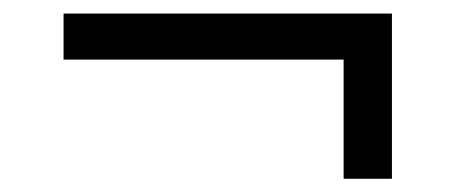

<svg xmlns="http://www.w3.org/2000/svg" viewBox="-20 -478 688 290"><path d="M499 -208V-388H76V-457.5H572V-208Z"/></svg>

Font: Geologica Light
Style: Regular
Weight: 300
Designer: Sindre Bremnes, Frode Helland
Foundry: Monokrom Skriftforlag AS
Version: Version 1.010; ttfautohint (v1.8.4.7-5d5b);gftools[0.9.28]